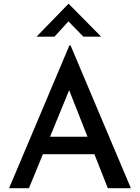

<svg xmlns="http://www.w3.org/2000/svg" viewBox="-20 -995 740 1015"><path d="M28 0 347 -755H353L672 0H550L318 -588L395 -639L133 0ZM222 -272H480L517 -180H190ZM421 -801 330 -894 359 -901 268 -801H173L342 -975H343L515 -801Z"/></svg>

Font: Josefin Sans Thin Medium
Style: Regular
Weight: 500
Version: Version 2.000